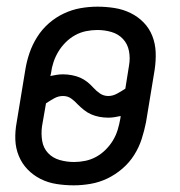

<svg xmlns="http://www.w3.org/2000/svg" viewBox="-20 -548 540 576"><path d="M201 8Q175 8 149.5 4Q124 0 102 -11Q80 -22 63 -39.5Q46 -57 36.5 -80Q27 -103 26 -128.5Q25 -154 30 -181L56 -339Q60 -364 68.5 -389Q77 -414 91.5 -437Q106 -460 126.5 -478Q147 -496 171.5 -507.5Q196 -519 221.5 -523.5Q247 -528 272 -528Q298 -528 323.5 -524Q349 -520 371.5 -509Q394 -498 411 -480.5Q428 -463 437 -440Q446 -417 447 -391.5Q448 -366 444 -339L418 -181Q413 -156 405 -131Q397 -106 382.5 -83Q368 -60 347 -42Q326 -24 302 -12.5Q278 -1 252 3.5Q226 8 201 8ZM305 -260Q318 -260 331 -267Q344 -274 356 -282L367 -351Q371 -373 367 -394.5Q363 -416 349 -431Q335 -446 314.5 -452Q294 -458 272 -458Q255 -458 238 -454.5Q221 -451 205.5 -442.5Q190 -434 177 -421Q164 -408 155 -393Q146 -378 140.5 -361.5Q135 -345 133 -328L131 -320Q141 -322 150 -323.5Q159 -325 169 -325Q182 -325 195.5 -322.5Q209 -320 220.5 -315Q232 -310 242 -302Q252 -294 260 -285Q269 -275 280 -267.5Q291 -260 305 -260ZM202 -62Q202 -62 202 -62Q202 -62 202 -62Q219 -62 236 -65.5Q253 -69 268.5 -77.5Q284 -86 297 -99Q310 -112 319 -127Q328 -142 333 -158.5Q338 -175 341 -192L342 -200Q333 -198 323.5 -196.5Q314 -195 305 -195Q291 -195 278 -197.5Q265 -200 253.5 -205Q242 -210 232 -218Q222 -226 213 -235Q204 -245 193.5 -252.5Q183 -260 169 -260Q155 -260 142.5 -253Q130 -246 118 -238L106 -169Q103 -147 106.5 -125.5Q110 -104 124 -89Q138 -74 159 -68Q180 -62 202 -62Z"/></svg>

Font: Iosevka SS04
Style: Italic
Weight: 400
Italic angle: -9°
Monospace: yes
Designer: Belleve Invis
Foundry: Belleve Invis
Version: Version 19.0.0; ttfautohint (v1.8.4)